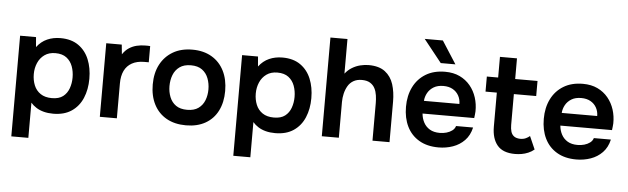

<svg xmlns="http://www.w3.org/2000/svg" viewBox="-55 -966 4478 1370"><g transform="rotate(5 2184.0 -281.0)"><path d="M59 194V-527H173L179 -456Q210 -497 253 -516Q296 -535 348 -535Q426 -535 477 -499Q528 -463 553 -402Q578 -341 578 -264Q578 -187 552 -125.5Q526 -64 473.5 -28.5Q421 7 342 7Q305 7 274.5 -1Q244 -9 220.5 -24Q197 -39 181 -58V194ZM323 -103Q374 -103 403 -125.5Q432 -148 445 -184.5Q458 -221 458 -262Q458 -305 444.5 -342Q431 -379 401 -402Q371 -425 321 -425Q275 -425 243.5 -402.5Q212 -380 196 -343Q180 -306 180 -263Q180 -219 195 -182.5Q210 -146 242 -124.5Q274 -103 323 -103Z M676 0V-527H787L794 -458Q814 -488 839.5 -504.5Q865 -521 894.5 -528Q924 -535 954 -535Q965 -535 974.5 -535Q984 -535 990 -534V-418H958Q906 -418 870 -398Q834 -378 816 -341Q798 -304 798 -250V0Z M1293 7Q1212 7 1153.5 -26Q1095 -59 1063.5 -120Q1032 -181 1032 -263Q1032 -346 1064 -406.5Q1096 -467 1154 -501Q1212 -535 1293 -535Q1373 -535 1431 -501Q1489 -467 1520 -405.5Q1551 -344 1551 -261Q1551 -180 1520.5 -119.5Q1490 -59 1432 -26Q1374 7 1293 7ZM1292 -104Q1342 -104 1372.5 -126Q1403 -148 1417 -184Q1431 -220 1431 -262Q1431 -304 1417 -341Q1403 -378 1372.5 -400.5Q1342 -423 1292 -423Q1242 -423 1211 -400.5Q1180 -378 1166 -341.5Q1152 -305 1152 -262Q1152 -220 1166.5 -183.5Q1181 -147 1211.5 -125.5Q1242 -104 1292 -104Z M1649 194V-527H1763L1769 -456Q1800 -497 1843 -516Q1886 -535 1938 -535Q2016 -535 2067 -499Q2118 -463 2143 -402Q2168 -341 2168 -264Q2168 -187 2142 -125.5Q2116 -64 2063.5 -28.5Q2011 7 1932 7Q1895 7 1864.5 -1Q1834 -9 1810.5 -24Q1787 -39 1771 -58V194ZM1913 -103Q1964 -103 1993 -125.5Q2022 -148 2035 -184.5Q2048 -221 2048 -262Q2048 -305 2034.5 -342Q2021 -379 1991 -402Q1961 -425 1911 -425Q1865 -425 1833.5 -402.5Q1802 -380 1786 -343Q1770 -306 1770 -263Q1770 -219 1785 -182.5Q1800 -146 1832 -124.5Q1864 -103 1913 -103Z M2266 0V-707H2388V-459Q2409 -486 2437 -503Q2465 -520 2496 -527.5Q2527 -535 2555 -535Q2630 -535 2673 -502Q2716 -469 2733.5 -414Q2751 -359 2751 -290V0H2629V-269Q2629 -296 2625 -324Q2621 -352 2609.5 -374.5Q2598 -397 2575.5 -411Q2553 -425 2516 -425Q2481 -425 2456 -410.5Q2431 -396 2416.5 -371Q2402 -346 2395 -316Q2388 -286 2388 -256V0Z M3102 7Q3020 7 2962.5 -27Q2905 -61 2875.5 -121.5Q2846 -182 2846 -262Q2846 -342 2876.5 -403.5Q2907 -465 2964.5 -500Q3022 -535 3103 -535Q3163 -535 3208 -513.5Q3253 -492 3283.5 -455Q3314 -418 3329 -371Q3344 -324 3343 -272Q3342 -260 3341 -248.5Q3340 -237 3338 -224H2968Q2971 -189 2986.5 -160Q3002 -131 3030.5 -114Q3059 -97 3102 -97Q3127 -97 3150 -103.5Q3173 -110 3190.5 -123Q3208 -136 3214 -156H3336Q3323 -99 3288 -63Q3253 -27 3204.5 -10Q3156 7 3102 7ZM2970 -315H3224Q3224 -348 3209 -375Q3194 -402 3166.5 -417.5Q3139 -433 3100 -433Q3058 -433 3030 -416Q3002 -399 2987 -372Q2972 -345 2970 -315ZM3066 -594 2937 -756H3067L3171 -594Z M3650 6Q3563 6 3523 -42Q3483 -90 3483 -175V-419H3402V-527H3483V-675H3605V-527H3765V-419H3605V-198Q3605 -172 3611 -151Q3617 -130 3633 -118Q3649 -106 3677 -105Q3701 -105 3718 -113Q3735 -121 3746 -131L3787 -38Q3768 -22 3744.5 -12Q3721 -2 3697 2Q3673 6 3650 6Z M4089 7Q4007 7 3949.5 -27Q3892 -61 3862.5 -121.5Q3833 -182 3833 -262Q3833 -342 3863.5 -403.5Q3894 -465 3951.5 -500Q4009 -535 4090 -535Q4150 -535 4195 -513.5Q4240 -492 4270.5 -455Q4301 -418 4316 -371Q4331 -324 4330 -272Q4329 -260 4328 -248.5Q4327 -237 4325 -224H3955Q3958 -189 3973.5 -160Q3989 -131 4017.5 -114Q4046 -97 4089 -97Q4114 -97 4137 -103.5Q4160 -110 4177.5 -123Q4195 -136 4201 -156H4323Q4310 -99 4275 -63Q4240 -27 4191.5 -10Q4143 7 4089 7ZM3957 -315H4211Q4211 -348 4196 -375Q4181 -402 4153.5 -417.5Q4126 -433 4087 -433Q4045 -433 4017 -416Q3989 -399 3974 -372Q3959 -345 3957 -315Z"/></g></svg>

Font: Onest SemiBold
Style: Regular
Weight: 600
Designer: Dmitri Voloshin, Andrey Kudryavtsev
Foundry: Dmitri Voloshin, Andrey Kudryavtsev
Version: Version 1.000;gftools[0.9.33]